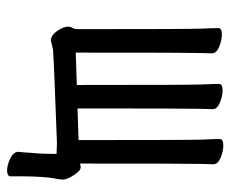

<svg xmlns="http://www.w3.org/2000/svg" viewBox="-74 -444 648 540"><g transform="rotate(90 250.0 -174.0)"><path d="M459 130Q444 130 425.5 121Q407 112 407 98Q408 94 410 61Q413 30 413 -9Q399 -10 389 -10H378Q131 -1 120 1Q109 3 94 7Q76 7 61 -21Q55 -33 55 -40Q55 -49 58.5 -54Q62 -59 62 -70Q62 -390 60.5 -418.5Q59 -447 59 -464Q59 -474 77 -474Q93 -474 111.5 -466.5Q130 -459 130 -446Q130 -434 129 -408.5Q128 -383 128 -63L219 -66Q219 -392 217.5 -420.5Q216 -449 216 -466Q216 -476 234 -476Q250 -476 268.5 -468.5Q287 -461 287 -448Q287 -436 286 -410.5Q285 -385 285 -68L374 -71Q374 -394 372.5 -422.5Q371 -451 371 -468Q371 -478 389 -478Q405 -478 423.5 -470.5Q442 -463 442 -450Q442 -438 441 -412.5Q440 -387 440 -75Q447 -77 450 -77Q459 -77 468 -64Q474 -56 479 -47Q485 -35 485 -27Q485 -18 482 -4Q479 10 477.5 35.5Q476 61 476 82V120Q476 130 459 130Z"/></g></svg>

Font: LXGW WenKai Mono Lite
Style: Regular
Weight: 400
Monospace: yes
Designer: LXGW / Fontworks Inc.
Foundry: LXGW / Fontworks Inc.
Version: Version 1.520; June 14, 2025